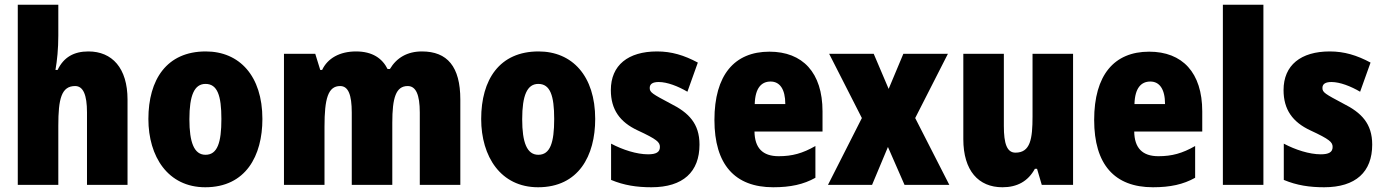

<svg xmlns="http://www.w3.org/2000/svg" viewBox="-20 -780 5837 810"><path d="M226 -630V-760H55V0H226V-250C226 -363 239 -417 297 -417C331 -417 347 -380 347 -306V0H518V-360C518 -493 453 -563 353 -563C292 -563 249 -539 223 -485H214C221 -525 226 -574 226 -630Z M1087 -278C1087 -460 990 -563 848 -563C683 -563 606 -444 606 -278C606 -120 688 10 846 10C1017 10 1087 -123 1087 -278ZM779 -277C779 -378 800 -426 847 -426C897 -426 914 -377 914 -278C914 -178 897 -127 847 -127C799 -127 779 -179 779 -277Z M1760 -563C1698 -563 1653 -536 1625 -489H1615C1593 -533 1552 -563 1482 -563C1413 -563 1362 -534 1339 -485H1331L1310 -553H1178V0H1349V-246C1349 -364 1364 -417 1415 -417C1449 -417 1464 -381 1464 -305V0H1635V-262C1635 -367 1650 -417 1700 -417C1734 -417 1751 -382 1751 -305V0H1922V-360C1922 -499 1867 -563 1760 -563Z M2491 -278C2491 -460 2394 -563 2252 -563C2087 -563 2010 -444 2010 -278C2010 -120 2092 10 2250 10C2421 10 2491 -123 2491 -278ZM2183 -277C2183 -378 2204 -426 2251 -426C2301 -426 2318 -377 2318 -278C2318 -178 2301 -127 2251 -127C2203 -127 2183 -179 2183 -277Z M2931 -170C2931 -259 2885 -305 2809 -343C2732 -384 2721 -390 2721 -409C2721 -426 2734 -434 2759 -434C2795 -434 2841 -416 2880 -393L2924 -516C2866 -547 2813 -563 2752 -563C2630 -563 2557 -505 2557 -400C2557 -318 2595 -265 2670 -230C2752 -192 2764 -180 2764 -160C2764 -138 2748 -129 2714 -129C2666 -129 2607 -148 2558 -174V-21C2613 2 2667 10 2728 10C2862 10 2931 -55 2931 -170Z M3226 -562C3078 -562 2994 -463 2994 -274C2994 -86 3080 10 3242 10C3315 10 3370 -2 3420 -30V-164C3366 -133 3322 -121 3265 -121C3197 -121 3164 -156 3163 -225H3450V-310C3450 -474 3366 -562 3226 -562ZM3231 -436C3269 -436 3293 -405 3293 -341H3164C3166 -410 3193 -436 3231 -436Z M3616 -282 3473 0H3659L3726 -160L3796 0H3985L3841 -282L3979 -553H3791L3729 -405L3666 -553H3478Z M4507 -553H4336V-289C4336 -194 4327 -136 4264 -136C4228 -136 4215 -174 4215 -248V-553H4044V-193C4044 -60 4108 10 4209 10C4271 10 4317 -15 4346 -68H4355L4375 0H4507Z M4828 -562C4680 -562 4596 -463 4596 -274C4596 -86 4682 10 4844 10C4917 10 4972 -2 5022 -30V-164C4968 -133 4924 -121 4867 -121C4799 -121 4766 -156 4765 -225H5052V-310C5052 -474 4968 -562 4828 -562ZM4833 -436C4871 -436 4895 -405 4895 -341H4766C4768 -410 4795 -436 4833 -436Z M5310 0V-760H5139V0Z M5769 -170C5769 -259 5723 -305 5647 -343C5570 -384 5559 -390 5559 -409C5559 -426 5572 -434 5597 -434C5633 -434 5679 -416 5718 -393L5762 -516C5704 -547 5651 -563 5590 -563C5468 -563 5395 -505 5395 -400C5395 -318 5433 -265 5508 -230C5590 -192 5602 -180 5602 -160C5602 -138 5586 -129 5552 -129C5504 -129 5445 -148 5396 -174V-21C5451 2 5505 10 5566 10C5700 10 5769 -55 5769 -170Z"/></svg>

Font: Noto Sans Sinhala Condensed Black
Style: Regular
Weight: 900
Width: 3
Designer: Jelle Bosma - Monotype Design Team
Foundry: Monotype Imaging Inc.
Version: Version 2.006